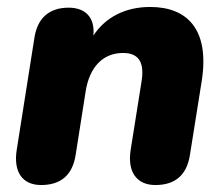

<svg xmlns="http://www.w3.org/2000/svg" viewBox="-20 -523 642 551"><path d="M98 8C155 8 188 -21 197 -78L226 -262C237 -330 275 -371 333 -371C380 -371 395 -342 386 -288L355 -93C345 -30 372 8 426 8C483 8 516 -21 525 -78L559 -291C582 -439 517 -503 411 -503C340 -503 283 -474 248 -421C253 -473 225 -501 177 -501C122 -501 88 -472 79 -416L28 -93C18 -30 44 8 98 8Z"/></svg>

Font: SN Pro Heavy
Style: Italic
Weight: 800
Italic angle: -9°
Designer: Tobias Whetton
Foundry: Supernotes
Version: Version 1.001;Glyphs 3.2 (3249)